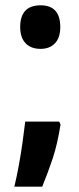

<svg xmlns="http://www.w3.org/2000/svg" viewBox="-20 -573 299 723"><path d="M56 -471Q56 -553 133 -553Q207 -553 207 -471Q207 -431 187 -410Q167 -389 133 -389Q96 -389 76 -410.5Q56 -432 56 -471ZM208 -104Q196 -29 178.5 23.5Q161 76 139 130H34Q43 93 51 49Q59 5 65 -38Q71 -81 75 -115H203Z"/></svg>

Font: Noto Sans Gujarati ExtraCondensed
Style: Bold
Weight: 700
Width: 2
Designer: Jelle Bosma - Monotype Design Team, Universal Thirst
Foundry: Monotype Imaging Inc.
Version: Version 2.106; ttfautohint (v1.8.4.7-5d5b)